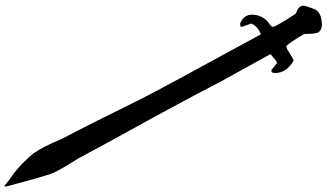

<svg xmlns="http://www.w3.org/2000/svg" viewBox="-313 -1157 1422 836"><g transform="rotate(90 398.0 -739.0)"><path d="M765.6 -66.4Q704.1 -106.4 648.4 -172.9Q619.1 -213.9 583 -300.8Q527.3 -405.3 409.2 -645.5Q374 -715.8 129.9 -1163.1H126Q93.8 -1148.4 83 -1123V-1120.1L96.7 -1082Q96.7 -1074.2 91.8 -1074.2H80.1Q43.9 -1090.8 43.9 -1125Q43.9 -1163.1 71.3 -1191.4Q96.7 -1209 96.7 -1213.9V-1215.8Q96.7 -1229.5 39.1 -1316.4Q4.9 -1327.1 4.9 -1348.6V-1350.6Q4.9 -1358.4 20.5 -1399.4Q36.1 -1429.7 91.8 -1429.7Q114.3 -1424.8 114.3 -1419.9Q127.9 -1419.9 127.9 -1352.5Q164.1 -1291 180.7 -1274.4L194.3 -1278.3Q238.3 -1306.6 244.1 -1306.6Q297.9 -1275.4 297.9 -1225.6Q296.9 -1210 291 -1210H284.2L255.9 -1233.4H249L216.8 -1207V-1203.1L334 -991.2Q441.4 -784.2 569.3 -554.7L669.9 -369.1Q720.7 -289.1 735.4 -253.9Q752.9 -204.1 793 -51.8L790 -47.9H788.1Z"/></g></svg>

Font: EG Dragon Caps 
Style: Regular
Weight: 400
Designer: Bill Roach / W.K. Roach
Version: Version 1.00 April 18, 2012, initial release